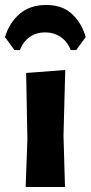

<svg xmlns="http://www.w3.org/2000/svg" viewBox="-48 -751 364 771"><path d="M10 -550 -28 -602Q-11 -659 30.5 -695Q72 -731 138 -731Q203 -731 242 -694Q281 -657 296 -602L258 -550H236Q223 -584 195.5 -602.5Q168 -621 133 -621Q98 -621 71.5 -602.5Q45 -584 32 -550ZM55 0 62 -191 57 -458 214 -470 207 -207 213 0Z"/></svg>

Font: Alegreya Sans ExtraBold
Style: Regular
Weight: 800
Designer: Juan Pablo del Peral
Foundry: Huerta Tipografica
Version: Version 2.007